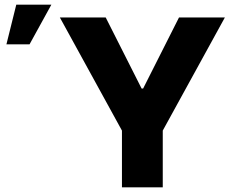

<svg xmlns="http://www.w3.org/2000/svg" viewBox="-20 -802 1058 822"><path d="M236.2 -727.3H432.5L586.3 -422.9H592.7L746.4 -727.3H942.8L676.8 -242.9V0H502.1V-242.9ZM7.5 -612.2 49.7 -782H199.9L106.5 -612.2Z"/></svg>

Font: Inter UI Extra Bold
Style: Regular
Weight: 800
Designer: Rasmus Andersson
Foundry: rsms
Version: 3.2;8d6f07862